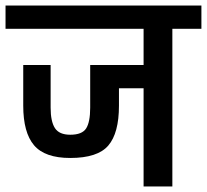

<svg xmlns="http://www.w3.org/2000/svg" viewBox="-30 -674 748 694"><path d="M698 -654V-570H593V0H489V-355H400V-292Q400 -193 361.5 -148Q323 -103 224 -103Q132 -103 93 -149Q54 -195 54 -292V-439H153V-285Q153 -235 168.5 -211Q184 -187 224 -187Q267 -187 281.5 -210Q296 -233 296 -285V-439H489V-570H-10V-654Z"/></svg>

Font: Biryani SemiBold
Style: Regular
Weight: 600
Designer: Dan Reynolds and Mathieu Réguer
Foundry: Dan Reynolds and Mathieu Réguer
Version: Version 1.004; ttfautohint (v1.1) -l 5 -r 5 -G 72 -x 0 -D la